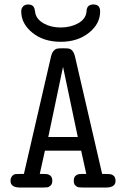

<svg xmlns="http://www.w3.org/2000/svg" viewBox="-20 -839 565 859"><path d="M27 -30Q27 -50 44 -59Q50 -61 87 -61L208 -585Q212 -603 220 -611.5Q228 -620 236 -621.5Q244 -623 262 -623Q280 -623 288.5 -621.5Q297 -620 304.5 -611Q312 -602 316 -584L437 -61Q474 -61 480 -58Q497 -51 497 -30Q497 0 454 0H352Q339 0 332 -1Q325 -2 317.5 -9Q310 -16 310 -30Q310 -45 317.5 -52Q325 -59 334.5 -60Q344 -61 366 -61L343 -165H181L158 -61Q180 -61 189.5 -60Q199 -59 206.5 -52Q214 -45 214 -30Q214 -16 206.5 -9Q199 -2 192 -1Q185 0 172 0H70Q27 0 27 -30ZM75 -788Q75 -802 83.5 -810.5Q92 -819 106 -819Q115 -819 121.5 -816Q128 -813 131 -807.5Q134 -802 135 -797.5Q136 -793 137 -787Q138 -781 138 -780Q144 -752 176 -734Q208 -716 252 -716Q295 -716 329 -734.5Q363 -753 367 -786Q367 -819 398 -819Q428 -819 428 -788Q428 -732 377.5 -692Q327 -652 252 -652Q175 -652 125 -692.5Q75 -733 75 -788ZM196 -226H328L262 -540Z"/></svg>

Font: CMU Typewriter Text
Style: Regular
Weight: 500
Monospace: yes
Version: Version 0.7.0